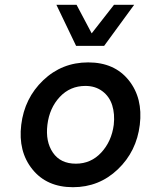

<svg xmlns="http://www.w3.org/2000/svg" viewBox="-20 -770 610 800"><path d="M297 -579 215 -750H299L362 -631L455 -750H539L414 -579ZM471 -64.5Q393 10 284 10Q175 10 115 -64.5Q55 -139 68.5 -250Q82 -361 160 -435.5Q238 -510 347.5 -510Q457 -510 516.5 -435.5Q576 -361 562.5 -250Q549 -139 471 -64.5ZM296 -88Q359 -88 402 -134.5Q445 -181 454 -250Q459 -295 447.5 -331.5Q436 -368 406.5 -390Q377 -412 336 -412Q272 -412 229 -366Q186 -320 177.5 -250Q169 -180 200.5 -134Q232 -88 296 -88Z"/></svg>

Font: Orkney Medium
Style: MediumItalic
Weight: 500
Designer: Samuel Oakes and Alfredo Marco Pradil
Foundry: Alfredo Marco Pradil
Version: 1.0; ttfautohint (v1.5)